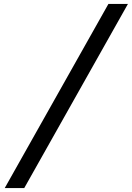

<svg xmlns="http://www.w3.org/2000/svg" viewBox="-20 -839 669 974"><path d="M4 115H103L629 -819H530Z"/></svg>

Font: Advent Pro
Style: Bold Italic
Weight: 700
Italic angle: -12°
Designer: VivaRado, Andreas Kalpakidis
Foundry: VivaRado, Andreas Kalpakidis
Version: Version 3.000